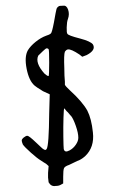

<svg xmlns="http://www.w3.org/2000/svg" viewBox="-20 -685 401 669"><path d="M186.5 -664.1Q190.4 -665 200.2 -665Q211.9 -667 217.3 -651.4Q222.7 -635.7 216.8 -619.1Q212.9 -609.4 212.4 -589.8Q211.9 -570.3 214.8 -567.4Q216.8 -561.5 258.8 -550.8Q295.9 -541 303.7 -530.3Q315.4 -510.7 282.2 -493.2L266.6 -487.3L256.8 -495.1Q227.5 -514.6 216.8 -512.7Q211.9 -512.7 206.1 -504.9Q202.1 -495.1 204.1 -447.3Q204.1 -435.5 204.6 -421.9Q205.1 -408.2 206.1 -400.4V-389.6Q209 -383.8 222.7 -371.1Q266.6 -331.1 284.2 -299.8Q298.8 -271.5 303.7 -223.6Q309.6 -171.9 276.4 -140.6Q261.7 -127.9 249 -124Q245.1 -122.1 220.7 -110.4Q206.1 -105.5 203.1 -99.1Q200.2 -92.8 200.2 -69.3V-45.9L191.4 -41Q184.6 -37.1 173.8 -37.1Q158.2 -34.2 149.4 -49.8Q146.5 -66.4 147.5 -83L149.4 -106.4L140.6 -114.3Q138.7 -115.2 131.8 -119.6Q125 -124 122.1 -126Q110.4 -132.8 87.9 -152.8Q65.4 -172.9 59.6 -181.6Q55.7 -191.4 55.7 -195.3Q55.7 -200.2 63 -206.1Q70.3 -211.9 75.2 -211.9Q81.1 -211.9 105.5 -188.5Q116.2 -178.7 122.1 -172.9Q127.9 -167 132.3 -164.6Q136.7 -162.1 138.7 -162.6Q140.6 -163.1 142.6 -166Q150.4 -177.7 151.4 -290L153.3 -356.4L129.9 -367.2Q104.5 -382.8 100.6 -386.7Q81.1 -403.3 72.8 -445.3Q64.5 -487.3 77.1 -509.8Q85.9 -524.4 104 -539.1Q122.1 -553.7 140.6 -560.5Q151.4 -563.5 157.2 -568.4Q161.1 -571.3 168 -607.4Q174.8 -646.5 176.8 -653.3Q178.7 -660.2 186.5 -664.1ZM149.4 -513.7Q147.5 -516.6 142.6 -516.6Q139.6 -516.6 129.4 -506.8Q119.1 -497.1 113.3 -491.2Q101.6 -465.8 134.8 -428.7Q144.5 -419.9 149.4 -419.9Q151.4 -422.9 151.4 -466.8Q151.4 -510.7 149.4 -513.7ZM211.9 -297.9 204.1 -307.6Q202.1 -307.6 201.2 -275.4Q200.2 -243.2 200.7 -208Q201.2 -172.9 202.1 -166Q205.1 -151.4 222.7 -161.1Q235.4 -168 244.1 -180.7Q252.9 -193.4 252.9 -205.1Q252.9 -221.7 244.1 -246.6Q235.4 -271.5 227.5 -281.2Q225.6 -282.2 221.2 -288.1Q216.8 -293.9 211.9 -297.9Z"/></svg>

Font: JasonHandwriting3
Style: Regular
Weight: 400
Version: Version 1.24.9